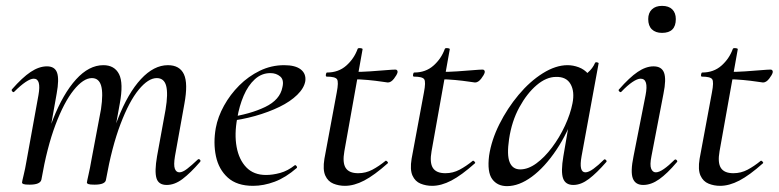

<svg xmlns="http://www.w3.org/2000/svg" viewBox="-20 -621 2652 654"><path d="M548 9Q520 9 513 -14Q506 -37 515 -89L544 -248Q553 -302 546 -328.5Q539 -355 514 -355Q485 -355 452.5 -315.5Q420 -276 390.5 -198.5Q361 -121 341 -9L327 -10Q347 -128 381.5 -216Q416 -304 460 -351.5Q504 -399 552 -399Q592 -399 606.5 -368Q621 -337 608 -267L576 -89Q571 -59 575.5 -46.5Q580 -34 591 -34Q602 -34 617.5 -46Q633 -58 653 -77Q657 -81 661 -77Q665 -73 661 -69Q629 -32 602 -11.5Q575 9 548 9ZM81 8Q65 8 60 6Q55 4 55 1Q55 -2 60.5 -24.5Q66 -47 70 -71L111 -297Q121 -353 95 -353Q84 -353 67 -341.5Q50 -330 29 -309Q26 -305 22 -309.5Q18 -314 21 -317Q56 -357 84.5 -376Q113 -395 140 -395Q167 -395 174.5 -373Q182 -351 173 -302L121 -9Q117 8 81 8ZM302 8Q286 8 281 6Q276 4 276 1Q276 -2 281.5 -26Q287 -50 291 -74L324 -249Q332 -303 324.5 -329Q317 -355 293 -355Q264 -355 231 -314Q198 -273 169 -196Q140 -119 121 -9L106 -10Q126 -127 160.5 -214.5Q195 -302 239 -350.5Q283 -399 332 -399Q370 -399 385.5 -368.5Q401 -338 388 -268L341 -9Q339 8 302 8Z M842 12Q787 12 756 -16Q725 -44 715.5 -89Q706 -134 715 -185Q722 -223 743 -261Q764 -299 795 -330Q826 -361 865 -380Q904 -399 948 -399Q986 -399 1004.5 -384.5Q1023 -370 1020 -345Q1016 -321 992.5 -298Q969 -275 932 -257Q895 -239 849 -226Q803 -213 755 -208L757 -221Q832 -232 883 -256.5Q934 -281 942 -324Q948 -349 934.5 -360.5Q921 -372 901 -372Q871 -372 848 -351Q825 -330 810 -295Q795 -260 788 -218Q778 -164 786 -120.5Q794 -77 819 -51Q844 -25 886 -25Q909 -25 934.5 -32Q960 -39 984 -58Q986 -60 989.5 -56Q993 -52 991 -49Q953 -16 915.5 -2Q878 12 842 12Z M1155 12Q1134 12 1115.5 4.5Q1097 -3 1088 -23Q1079 -43 1085 -80L1127 -306Q1134 -342 1128 -351Q1122 -360 1093 -360Q1089 -360 1090 -367Q1091 -374 1094 -374Q1133 -374 1159.5 -397.5Q1186 -421 1198 -454Q1199 -458 1207.5 -457Q1216 -456 1215 -453L1153 -106Q1146 -67 1157.5 -49Q1169 -31 1200 -31Q1226 -31 1248.5 -43Q1271 -55 1293 -73Q1295 -75 1299 -71Q1303 -67 1301 -65Q1255 -24 1220.5 -6Q1186 12 1155 12ZM1301 -340Q1299 -340 1279.5 -343Q1260 -346 1233.5 -348.5Q1207 -351 1182 -351L1184 -376Q1212 -376 1241.5 -378Q1271 -380 1294.5 -382Q1318 -384 1327 -384Q1331 -384 1333 -381Q1335 -378 1334 -374Q1332 -366 1322 -353Q1312 -340 1301 -340Z M1452 12Q1431 12 1412.5 4.5Q1394 -3 1385 -23Q1376 -43 1382 -80L1424 -306Q1431 -342 1425 -351Q1419 -360 1390 -360Q1386 -360 1387 -367Q1388 -374 1391 -374Q1430 -374 1456.5 -397.5Q1483 -421 1495 -454Q1496 -458 1504.5 -457Q1513 -456 1512 -453L1450 -106Q1443 -67 1454.5 -49Q1466 -31 1497 -31Q1523 -31 1545.5 -43Q1568 -55 1590 -73Q1592 -75 1596 -71Q1600 -67 1598 -65Q1552 -24 1517.5 -6Q1483 12 1452 12ZM1598 -340Q1596 -340 1576.5 -343Q1557 -346 1530.5 -348.5Q1504 -351 1479 -351L1481 -376Q1509 -376 1538.5 -378Q1568 -380 1591.5 -382Q1615 -384 1624 -384Q1628 -384 1630 -381Q1632 -378 1631 -374Q1629 -366 1619 -353Q1609 -340 1598 -340Z M1707 13Q1674 13 1656.5 -11Q1639 -35 1646 -91Q1654 -144 1681 -198Q1708 -252 1746.5 -298Q1785 -344 1829 -371.5Q1873 -399 1913 -399Q1932 -399 1951 -392Q1970 -385 1983.5 -369.5Q1997 -354 1999 -328L1951 -357Q1965 -359 1982 -373.5Q1999 -388 2007 -407Q2009 -410 2014.5 -408.5Q2020 -407 2019 -405L1961 -89Q1951 -34 1974 -34Q1985 -34 2001.5 -46Q2018 -58 2037 -77Q2040 -80 2044 -76Q2048 -72 2045 -69Q2013 -32 1986 -11.5Q1959 9 1933 9Q1906 9 1898 -13.5Q1890 -36 1899 -89L1923 -229L1941 -246Q1914 -168 1874.5 -109.5Q1835 -51 1791.5 -19Q1748 13 1707 13ZM1752 -44Q1779 -44 1807 -64.5Q1835 -85 1860.5 -119Q1886 -153 1904.5 -193Q1923 -233 1930 -269Q1938 -309 1923.5 -334.5Q1909 -360 1874 -359Q1841 -359 1808 -331Q1775 -303 1749 -255.5Q1723 -208 1714 -147Q1706 -93 1716 -68.5Q1726 -44 1752 -44Z M2171 9Q2144 9 2135.5 -13.5Q2127 -36 2138 -89L2179 -297Q2190 -353 2162 -353Q2151 -353 2134 -341.5Q2117 -330 2097 -309Q2094 -305 2089.5 -309.5Q2085 -314 2089 -317Q2124 -357 2152 -376Q2180 -395 2206 -395Q2234 -395 2242 -373Q2250 -351 2240 -302L2199 -89Q2193 -59 2198 -46.5Q2203 -34 2214 -34Q2225 -34 2241.5 -45.5Q2258 -57 2277 -76Q2281 -80 2285 -75.5Q2289 -71 2285 -68Q2253 -30 2225.5 -10.5Q2198 9 2171 9ZM2235 -509Q2213 -509 2200.5 -521Q2188 -533 2188 -556Q2188 -577 2200.5 -589Q2213 -601 2235 -601Q2258 -601 2270 -589Q2282 -577 2282 -556Q2282 -509 2235 -509Z M2433 12Q2412 12 2393.5 4.5Q2375 -3 2366 -23Q2357 -43 2363 -80L2405 -306Q2412 -342 2406 -351Q2400 -360 2371 -360Q2367 -360 2368 -367Q2369 -374 2372 -374Q2411 -374 2437.5 -397.5Q2464 -421 2476 -454Q2477 -458 2485.5 -457Q2494 -456 2493 -453L2431 -106Q2424 -67 2435.5 -49Q2447 -31 2478 -31Q2504 -31 2526.5 -43Q2549 -55 2571 -73Q2573 -75 2577 -71Q2581 -67 2579 -65Q2533 -24 2498.5 -6Q2464 12 2433 12ZM2579 -340Q2577 -340 2557.5 -343Q2538 -346 2511.5 -348.5Q2485 -351 2460 -351L2462 -376Q2490 -376 2519.5 -378Q2549 -380 2572.5 -382Q2596 -384 2605 -384Q2609 -384 2611 -381Q2613 -378 2612 -374Q2610 -366 2600 -353Q2590 -340 2579 -340Z"/></svg>

Font: Cormorant Garamond Light Medium
Style: Italic
Weight: 500
Italic angle: -10°
Version: Version 4.001